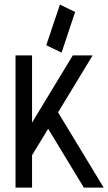

<svg xmlns="http://www.w3.org/2000/svg" viewBox="-20 -851 479 851"><path d="M122.1 -163.1V-19.5H48.8V-605.5H122.1V-307.6L302.7 -605.5H390.6L237.3 -353L439.5 -19.5H351.6L193.4 -280.3ZM185.1 -650.4 245.6 -830.6 313 -797.9 252.9 -617.7Z"/></svg>

Font: Gap Sans
Style: Regular
Weight: 400
Designer: Alexandre Liziard and Étienne Ozeray
Foundry: Interstices.io
Version: Version 1.6.1 - December 3. 2014